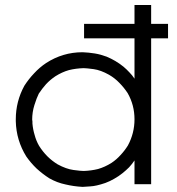

<svg xmlns="http://www.w3.org/2000/svg" viewBox="-20 -727 707 766"><path d="M583 -631.8Q588.9 -631.8 594.7 -631.8Q600.6 -631.8 606.4 -631.8Q611.3 -631.8 617.2 -631.8Q622.1 -631.8 627 -631.8Q632.8 -631.8 638.7 -631.8Q644.5 -631.8 650.4 -631.8Q650.4 -629.9 650.4 -627.9Q650.4 -626 650.4 -624Q650.4 -622.1 650.4 -621.1Q650.4 -619.1 650.4 -618.2Q650.4 -614.3 650.4 -611.3Q650.4 -608.4 650.4 -604.5Q650.4 -601.6 650.4 -598.6Q650.4 -594.7 650.4 -591.8Q650.4 -587.9 650.4 -583Q650.4 -579.1 650.4 -574.2Q648.4 -574.2 647.5 -574.2Q645.5 -574.2 643.6 -574.2Q635.7 -574.2 627.9 -574.2Q620.1 -574.2 612.3 -574.2Q607.4 -574.2 601.6 -574.2Q596.7 -574.2 590.8 -574.2Q588.9 -574.2 586.9 -574.2Q585 -574.2 583 -574.2Q583 -509.8 583 -446.3Q583 -381.8 583 -317.4Q583 -271.5 583 -226.6Q583 -181.6 583 -135.7Q583 -99.6 583 -64.5Q583 -28.3 583 7.8Q581.1 7.8 579.1 7.8Q577.1 7.8 575.2 7.8Q569.3 7.8 563.5 7.8Q557.6 7.8 551.8 7.8Q547.9 7.8 543.9 7.8Q540 7.8 536.1 7.8Q531.2 7.8 526.4 7.8Q521.5 7.8 516.6 7.8Q516.6 5.9 516.6 3.9Q516.6 2 516.6 0Q516.6 -12.7 516.6 -26.4Q516.6 -39.1 516.6 -51.8Q516.6 -60.5 516.6 -69.3Q516.6 -78.1 516.6 -86.9Q506.8 -72.3 495.1 -59.6Q482.4 -46.9 468.8 -36.1Q453.1 -23.4 435.5 -13.7Q418.9 -3.9 400.4 2.9Q363.3 15.6 339.8 16.6Q316.4 18.6 309.6 18.6Q273.4 16.6 241.2 8.8Q208 2 176.8 -15.6Q149.4 -33.2 126 -54.7Q103.5 -76.2 85 -102.5Q44.9 -167 43 -243.2Q43 -247.1 43 -251Q43 -322.3 77.1 -384.8Q94.7 -412.1 116.2 -434.6Q137.7 -458 164.1 -475.6Q197.3 -497.1 233.4 -507.8Q269.5 -518.6 309.6 -518.6Q334 -517.6 358.4 -513.7Q381.8 -509.8 405.3 -501Q423.8 -493.2 440.4 -483.4Q457 -473.6 472.7 -460.9Q485.4 -450.2 496.1 -438.5Q507.8 -426.8 516.6 -413.1Q516.6 -429.7 516.6 -446.3Q516.6 -463.9 516.6 -480.5Q516.6 -496.1 516.6 -511.7Q516.6 -527.3 516.6 -543Q516.6 -550.8 516.6 -558.6Q516.6 -566.4 516.6 -574.2Q496.1 -574.2 474.6 -574.2Q454.1 -574.2 432.6 -574.2Q417 -574.2 401.4 -574.2Q385.7 -574.2 370.1 -574.2Q356.4 -574.2 342.8 -574.2Q329.1 -574.2 315.4 -574.2Q315.4 -576.2 315.4 -578.1Q315.4 -580.1 315.4 -582Q315.4 -586.9 315.4 -591.8Q315.4 -596.7 315.4 -601.6Q315.4 -604.5 315.4 -607.4Q315.4 -611.3 315.4 -614.3Q315.4 -618.2 315.4 -623Q315.4 -627 315.4 -631.8Q317.4 -631.8 319.3 -631.8Q321.3 -631.8 323.2 -631.8Q345.7 -631.8 369.1 -631.8Q391.6 -631.8 415 -631.8Q430.7 -631.8 446.3 -631.8Q461.9 -631.8 477.5 -631.8Q487.3 -631.8 497.1 -631.8Q506.8 -631.8 516.6 -631.8Q516.6 -638.7 516.6 -645.5Q516.6 -651.4 516.6 -658.2Q516.6 -664.1 516.6 -670.9Q516.6 -676.8 516.6 -682.6Q516.6 -688.5 516.6 -695.3Q516.6 -701.2 516.6 -707Q518.6 -707 520.5 -707Q522.5 -707 524.4 -707Q530.3 -707 536.1 -707Q542 -707 547.9 -707Q551.8 -707 555.7 -707Q559.6 -707 563.5 -707Q568.4 -707 573.2 -707Q578.1 -707 583 -707Q583 -706.1 583 -704.1Q583 -702.1 583 -700.2Q583 -691.4 583 -682.6Q583 -673.8 583 -665Q583 -659.2 583 -653.3Q583 -647.5 583 -641.6Q583 -639.6 583 -637.7Q583 -635.7 583 -633.8Q583 -632.8 583 -632.8Q583 -631.8 583 -631.8ZM108.4 -250Q108.4 -246.1 109.4 -242.2Q109.4 -238.3 109.4 -234.4Q111.3 -210.9 118.2 -188.5Q124 -166 135.7 -145.5Q150.4 -122.1 168.9 -103.5Q187.5 -85 210 -71.3Q244.1 -52.7 273.4 -48.8Q302.7 -44.9 313.5 -44.9Q343.8 -45.9 371.1 -52.7Q398.4 -60.5 424.8 -77.1Q445.3 -90.8 460.9 -108.4Q477.5 -126 490.2 -146.5Q516.6 -195.3 516.6 -251Q516.6 -307.6 489.3 -355.5Q474.6 -377.9 456.1 -396.5Q438.5 -415 415 -428.7Q381.8 -447.3 353.5 -451.2Q324.2 -455.1 313.5 -455.1Q282.2 -454.1 254.9 -447.3Q227.5 -439.5 201.2 -422.9Q180.7 -409.2 164.1 -391.6Q148.4 -374 134.8 -353.5Q126 -335.9 117.2 -307.6Q108.4 -279.3 108.4 -250Z"/></svg>

Font: LeFont
Style: Light
Weight: 300
Designer: Leryon MEDIA
Version: Version 1.0